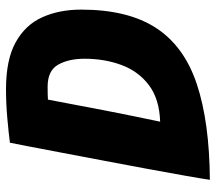

<svg xmlns="http://www.w3.org/2000/svg" viewBox="-60 -642 718 639"><g transform="rotate(-90 299.5 -323.0)"><path d="M20 16Q24 -11.5 33.8 -66.8Q43.5 -122 56.5 -192Q69.5 -262 83.5 -335.8Q97.5 -409.5 110 -475.5Q122.5 -541.5 131.5 -588.2Q140.5 -635 143.5 -649.5Q173.5 -653.5 223.2 -658Q273 -662.5 321.5 -662.5Q420 -662.5 478 -630.2Q536 -598 561.2 -541.5Q586.5 -485 586.5 -412.5Q586.5 -257 525.5 -163.2Q464.5 -69.5 338.8 -27.5Q213 14.5 20 16ZM213.5 -149.5Q289 -152 335 -186.8Q381 -221.5 402 -277.8Q423 -334 423 -401Q423 -454 403.2 -489Q383.5 -524 330 -524Q320.5 -524 307.8 -523.8Q295 -523.5 287 -523Q269.5 -429 250.8 -332.8Q232 -236.5 213.5 -149.5Z"/></g></svg>

Font: Grandstander
Style: Bold Italic
Weight: 700
Italic angle: -15°
Designer: Tyler Finck
Foundry: Etcetera Type Co
Version: Version 1.200; ttfautohint (v1.8.3)